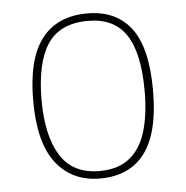

<svg xmlns="http://www.w3.org/2000/svg" viewBox="-45 -586 620 640"><g transform="rotate(-5 265.5 -266.0)"><path d="M265 10Q172 10 118.5 -58Q65 -126 65 -267Q65 -407 117 -474.5Q169 -542 270 -542Q365 -542 415.5 -476.5Q466 -411 466 -267Q466 -126 415 -58Q364 10 265 10ZM265 -15Q329 -15 367 -46.5Q405 -78 421.5 -134.5Q438 -191 438 -267Q438 -395 397.5 -456Q357 -517 270 -517Q176 -517 134.5 -454.5Q93 -392 93 -267Q93 -148 134.5 -81.5Q176 -15 265 -15Z"/></g></svg>

Font: Noto Serif Bengali Thin
Style: Regular
Weight: 250
Version: Version 2.003